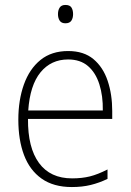

<svg xmlns="http://www.w3.org/2000/svg" viewBox="-20 -745 527 775"><path d="M255 -539Q318 -539 357 -506.5Q396 -474 414.5 -419Q433 -364 433 -297V-265H93Q92 -149 137.5 -87Q183 -25 271 -25Q311 -25 343 -33Q375 -41 414 -61V-23Q381 -7 346.5 1.5Q312 10 270 10Q196 10 148 -24Q100 -58 77 -119Q54 -180 54 -262Q54 -341 76.5 -404Q99 -467 143.5 -503Q188 -539 255 -539ZM255 -505Q186 -505 143.5 -453Q101 -401 94 -299H395Q396 -358 381 -405Q366 -452 335 -478.5Q304 -505 255 -505ZM244 -725Q262 -725 268.5 -714.5Q275 -704 275 -688Q275 -672 268 -661.5Q261 -651 244 -651Q228 -651 221 -661.5Q214 -672 214 -688Q214 -704 221 -714.5Q228 -725 244 -725Z"/></svg>

Font: Noto Sans Sinhala SemiCondensed ExtraLight
Style: Regular
Weight: 200
Width: 4
Designer: Jelle Bosma - Monotype Design Team
Foundry: Monotype Imaging Inc.
Version: Version 2.006; ttfautohint (v1.8.4.7-5d5b)